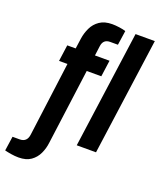

<svg xmlns="http://www.w3.org/2000/svg" viewBox="-249 -832 926 1114"><g transform="rotate(20 214.5 -274.5)"><path d="M1 182Q-21 182 -45.5 178Q-70 174 -85 170L-72 81H-28Q17 81 23 33L83 -425H31L45 -526H97L106 -590Q111 -625 126.5 -657.5Q142 -690 172 -710.5Q202 -731 249 -731Q269 -731 294 -727.5Q319 -724 333 -719L320 -630H272Q230 -630 224 -587L216 -526H306L292 -425H202L140 41Q136 76 121 108.5Q106 141 77 161.5Q48 182 1 182ZM295 0 395 -723H514L414 0Z"/></g></svg>

Font: Archivo Narrow
Style: Bold Italic
Weight: 700
Italic angle: -8°
Designer: Hector Gatti
Foundry: Omnibus-Type
Version: Version 3.002